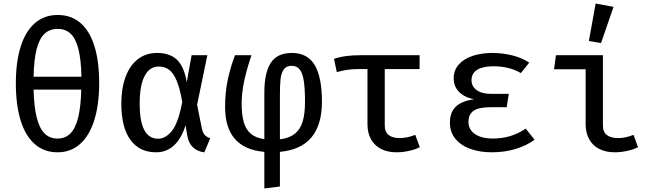

<svg xmlns="http://www.w3.org/2000/svg" viewBox="-20 -855 3732 1094"><path d="M545.1 -381.5Q545.1 -260.5 517.7 -171.8Q490.3 -83.1 436.9 -35.1Q383.6 12.8 307.7 12.8Q231.3 12.8 177.9 -34.1Q124.6 -81 97.4 -169.2Q70.3 -257.4 70.3 -380.5Q70.3 -501.5 97.7 -589Q125.1 -676.4 178.7 -723.1Q232.3 -769.7 308.7 -769.7Q385.6 -769.7 438.5 -724.1Q491.3 -678.5 518.2 -591.5Q545.1 -504.6 545.1 -381.5ZM171.3 -417.9H444.1Q442.1 -514.9 426.9 -574.9Q411.8 -634.9 382.8 -662.6Q353.8 -690.3 308.7 -690.3Q263.1 -690.3 233.6 -662.6Q204.1 -634.9 188.7 -574.9Q173.3 -514.9 171.3 -417.9ZM171.3 -344.6Q173.8 -245.6 189.5 -184.4Q205.1 -123.1 234.1 -94.4Q263.1 -65.6 307.7 -65.6Q352.3 -65.6 381 -94.4Q409.7 -123.1 425.1 -184.4Q440.5 -245.6 443.1 -344.6Z M1044.1 -387.2 1071.8 -540.5H1161.5L1103.1 -258.5L1130.3 -122.1Q1135.4 -98.5 1146.2 -86.4Q1156.9 -74.4 1177.9 -67.2L1144.1 13.3Q1103.1 7.2 1078.7 -16.2Q1054.4 -39.5 1046.7 -83.6L1037.4 -141Q988.2 12.8 868.7 12.8Q774.9 12.8 723.1 -57.9Q671.3 -128.7 671.3 -265.6Q671.3 -350.3 694.9 -415.4Q718.5 -480.5 764.4 -516.9Q810.3 -553.3 875.4 -553.3Q947.2 -553.3 987.9 -515.1Q1028.7 -476.9 1044.1 -387.2ZM775.9 -265.6Q775.9 -163.1 802.3 -113.8Q828.7 -64.6 880.5 -64.6Q924.1 -64.6 960 -109.7Q995.9 -154.9 1018.5 -273.8Q1005.1 -351.3 986.4 -395.6Q967.7 -440 943.1 -457.9Q918.5 -475.9 884.6 -475.9Q832.3 -475.9 804.1 -422.1Q775.9 -368.2 775.9 -265.6Z M1814.4 -274.9Q1814.4 -11.8 1574.9 10.3V207.7L1486.2 219V10.3Q1262.6 -9.2 1262.6 -245.1Q1262.6 -330.3 1277.9 -401.5Q1293.3 -472.8 1319 -540.5H1412.8Q1384.1 -454.9 1370.5 -389.2Q1356.9 -323.6 1356.9 -266.7Q1356.9 -202.6 1368.5 -160.5Q1380 -118.5 1408.2 -93.8Q1436.4 -69.2 1486.2 -62.1V-327.7Q1486.2 -439.5 1522.6 -496.4Q1559 -553.3 1643.1 -553.3Q1731.8 -553.3 1773.1 -484.4Q1814.4 -415.4 1814.4 -274.9ZM1574.9 -312.8V-61Q1628.2 -67.7 1659.5 -92.6Q1690.8 -117.4 1704.4 -161.8Q1717.9 -206.2 1717.9 -274.9Q1717.9 -349.7 1711 -394.1Q1704.1 -438.5 1687.7 -459.2Q1671.3 -480 1642.1 -480Q1610.8 -480 1596.4 -458.7Q1582.1 -437.4 1578.5 -404.4Q1574.9 -371.3 1574.9 -312.8Z M2371.8 -16.4Q2350.8 -4.6 2313.3 4.1Q2275.9 12.8 2239 12.8Q2188.7 12.8 2151.5 -6.2Q2114.4 -25.1 2094.1 -61.3Q2073.8 -97.4 2073.8 -146.7V-461.5H2027.7Q1990.8 -461.5 1963.8 -457.9Q1936.9 -454.4 1899 -444.1L1883.1 -519.5Q1915.4 -530.8 1952.6 -535.6Q1989.7 -540.5 2036.9 -540.5H2370.8V-461.5H2172.3V-139.5Q2172.3 -102.6 2194.9 -85.4Q2217.4 -68.2 2257.4 -68.2Q2300 -68.2 2346.2 -86.7Z M2773.3 -244.1Q2707.7 -244.1 2678.5 -223.8Q2649.2 -203.6 2649.2 -160.5Q2649.2 -116.9 2686.2 -91.3Q2723.1 -65.6 2788.7 -65.6Q2892.8 -65.6 2975.4 -122.1L3026.2 -59Q2983.1 -26.7 2920 -6.9Q2856.9 12.8 2782.6 12.8Q2713.3 12.8 2659.2 -6.9Q2605.1 -26.7 2574.4 -64.6Q2543.6 -102.6 2543.6 -155.9Q2543.6 -215.9 2577.7 -247.9Q2611.8 -280 2680.5 -289.2Q2623.6 -301.5 2594.4 -332.6Q2565.1 -363.6 2565.1 -408.7Q2565.1 -454.9 2594.1 -487.4Q2623.1 -520 2673.3 -536.7Q2723.6 -553.3 2785.6 -553.3Q2842.6 -553.3 2898.7 -539.5Q2954.9 -525.6 2995.4 -497.9L2947.7 -438.5Q2914.9 -458.5 2874.6 -467.9Q2834.4 -477.4 2791.8 -477.4Q2731.3 -477.4 2699 -457.4Q2666.7 -437.4 2666.7 -397.4Q2666.7 -362.1 2696.7 -341Q2726.7 -320 2779.5 -320H2879L2867.2 -244.1Z M3316.9 -460.5H3136.9L3147.7 -540.5H3415.4V-139.5Q3415.4 -102.6 3438.2 -85.4Q3461 -68.2 3501.5 -68.2Q3543.6 -68.2 3589.7 -86.7L3615.4 -16.4Q3594.4 -4.6 3556.9 4.1Q3519.5 12.8 3482.6 12.8Q3432.3 12.8 3394.9 -6.2Q3357.4 -25.1 3337.2 -61.3Q3316.9 -97.4 3316.9 -146.7ZM3335.4 -621.5 3373.8 -834.9 3475.9 -815.9 3404.6 -609.7Z"/></svg>

Font: Fira Code Fixed Retina
Style: Regular
Weight: 450
Monospace: yes
Designer: Carrois Corporate, Edenspiekermann AG, Nikita Prokopov
Foundry: Carrois Corporate, Edenspiekermann AG, Nikita Prokopov
Version: Version 5.002